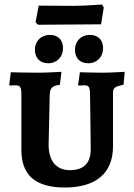

<svg xmlns="http://www.w3.org/2000/svg" viewBox="-20 -824 594 853"><path d="M149 -714C149 -714 229 -715 288 -715L429 -716L441 -791L433 -804C433 -804 356 -798 306 -798C247 -798 152 -799 152 -799L138 -725ZM194 -543C233 -543 260 -571 260 -610C260 -645 239 -669 202 -669C162 -669 135 -641 135 -603C135 -568 156 -543 194 -543ZM372 -543C411 -543 438 -571 438 -610C438 -645 417 -669 379 -669C340 -669 313 -641 313 -603C313 -568 333 -543 372 -543ZM268 9C407 9 482 -55 482 -174V-410C482 -434 489 -439 529 -448L534 -505C534 -505 475 -501 431 -501C401 -501 335 -503 335 -503L327 -447L329 -444C329 -444 346 -445 355 -445C375 -445 380 -437 380 -403C380 -403 383 -212 383 -161C383 -99 352 -68 290 -68C229 -68 196 -111 196 -180L201 -407C203 -433 213 -444 246 -447L253 -505C253 -505 186 -501 152 -501C101 -501 28 -503 28 -503L21 -447L23 -444C23 -444 40 -445 48 -445C70 -445 75 -438 75 -403V-158C75 -45 138 9 268 9Z"/></svg>

Font: Alegreya SC
Style: Bold
Weight: 700
Designer: Juan Pablo del Peral
Foundry: Huerta Tipografica
Version: Version 2.007;PS 002.007;hotconv 1.0.88;makeotf.lib2.5.64775